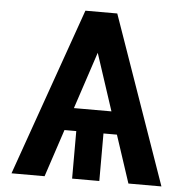

<svg xmlns="http://www.w3.org/2000/svg" viewBox="-52 -778 810 829"><g transform="rotate(5 353.0 -363.5)"><path d="M284.8 -727.3H422.9L677.9 0H534.8L467 -206H408.7V0H290.8V-206H239.7L171.5 0H28.1ZM272 -304H434.7L353.7 -550.8Z"/></g></svg>

Font: Inter P Semi Bold
Style: Regular
Weight: 600
Designer: Rasmus Andersson
Foundry: rsms
Version: Version 3.018;git-588b23468